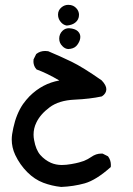

<svg xmlns="http://www.w3.org/2000/svg" viewBox="-20 -422 540 782"><path d="M27.8 146Q27.8 127 34.2 99.1Q46.4 42 73.7 2Q85.9 -15.1 100.6 -30.3Q152.8 -82 221.7 -94.2Q170.9 -124 128.9 -139.2Q121.1 -147.9 118.7 -156.2Q116.2 -164.6 116.2 -170.2Q116.2 -175.8 116.7 -180.2L127.4 -201.7L128.4 -202.6Q143.6 -214.4 164.1 -214.4Q169.4 -214.4 176.3 -213.4Q224.1 -193.4 270.8 -170.9Q317.4 -148.4 394 -94.7Q413.1 -74.7 413.1 -58.6Q413.1 -41.5 395.5 -29.8L394.5 -29.3Q347.2 -19 283.4 -16.1Q219.7 -13.2 182.1 15.1Q144 43.5 127.9 77.6Q116.7 100.6 116.7 126.5Q116.7 137.7 119.1 149.4Q126 188 144 209Q162.6 230 187.5 241.2Q208 250 231.9 250Q249.5 250 270.3 246.3Q291 242.7 302.2 239.5Q313.5 236.3 321.8 233.4Q338.4 226.6 351.6 217.3Q371.1 203.6 391.6 203.6Q394 203.6 397.9 203.6L419.4 214.4L420.4 215.3Q431.6 230.5 431.6 250Q431.6 252.9 431.2 258.3Q371.6 311.5 325.2 324.7Q279.3 337.4 229.5 339.4Q229.5 339.4 229 339.4Q190.9 335.4 156.2 322.3Q121.1 309.1 91.1 279.1Q61 249 42 209Q27.8 178.7 27.8 146ZM234.4 -233.9Q221.2 -246.6 221.2 -264.6Q221.2 -283.7 234.9 -296.9Q245.6 -307.1 261.2 -307.1Q266.1 -307.1 272.9 -305.7Q293.5 -301.8 301.8 -289.1Q307.1 -281.2 307.1 -271.5Q307.1 -259.3 299.3 -246.1Q295.4 -239.3 290 -233.9Q278.8 -223.1 257.8 -222.2Q244.6 -223.1 234.4 -233.9ZM230.5 -329.1Q216.3 -343.3 216.3 -362.3Q216.3 -380.4 230.5 -392.1Q242.7 -402.3 258.3 -402.3Q279.8 -402.3 292.5 -386.7Q301.8 -375 301.8 -361.8Q301.8 -341.8 286.1 -329.6Q273.4 -319.8 252 -317.9Q239.7 -319.8 230.5 -329.1Z"/></svg>

Font: Bakudai
Style: Medium
Weight: 500
Version: Version 1.48